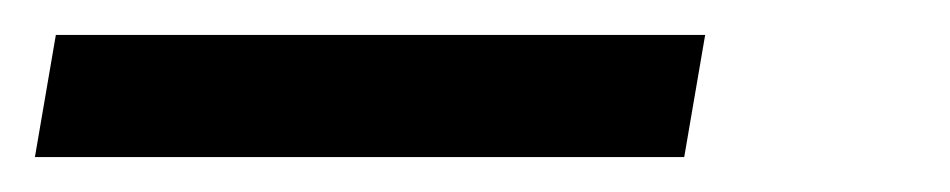

<svg xmlns="http://www.w3.org/2000/svg" viewBox="-24 -20 544 110"><path d="M368 70H-4L8 0H380Z"/></svg>

Font: Iosevka Fixed
Style: Italic
Weight: 400
Italic angle: -9°
Monospace: yes
Designer: Belleve Invis
Foundry: Belleve Invis
Version: Version 33.2.4